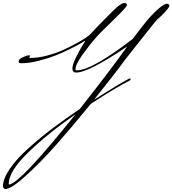

<svg xmlns="http://www.w3.org/2000/svg" viewBox="-171 -785 1169 1302"><path d="M-110 466Q-40 465 342 -11Q148 124 18 251Q-112 378 -112 463Q-112 466 -110 466ZM728 -520Q812 -632 847 -670Q876 -702 901.5 -724Q927 -746 940.5 -753Q954 -760 961 -760Q968 -760 973 -755Q978 -750 978 -744Q978 -742 971 -731.5Q964 -721 943.5 -698.5Q923 -676 894 -652Q886 -644 793 -526.5Q700 -409 681 -385Q601 -276 467 -109Q623 -208 701 -250Q707 -253 710 -253Q715 -253 715 -249Q715 -243 707 -238Q610 -189 445 -81Q323 69 217.5 188.5Q112 308 9 402.5Q-94 497 -136 497Q-141 497 -146 490.5Q-151 484 -151 479Q-151 428 -105 360.5Q-59 293 20.5 221.5Q100 150 184.5 86Q269 22 369 -45Q557 -282 693 -471Q430 -293 346 -293Q320 -293 320 -320Q320 -345 341.5 -390Q363 -435 384 -470L406 -505Q406 -507 403 -507Q393 -501 375.5 -490.5Q358 -480 306 -454Q254 -428 204.5 -408.5Q155 -389 90 -372.5Q25 -356 -27 -356Q-45 -356 -45 -367Q-45 -384 -16 -397Q13 -410 26 -410Q33 -410 33 -405Q33 -403 30 -400Q27 -397 27 -396Q27 -392 34 -392Q87 -392 148 -408Q209 -424 258 -446.5Q307 -469 348 -491.5Q389 -514 412 -530L434 -546L446 -558Q458 -571 475 -589Q492 -607 514 -629.5Q536 -652 556 -672.5Q576 -693 595 -711Q614 -729 624 -738Q656 -765 673 -765Q679 -765 684.5 -761Q690 -757 690 -752Q690 -742 651.5 -702.5Q613 -663 559.5 -611.5Q506 -560 485 -536Q440 -486 390.5 -417Q341 -348 341 -315Q341 -308 351 -308Q451 -308 728 -520Z"/></svg>

Font: Herr Von Muellerhoff
Style: Regular
Weight: 400
Designer: Alejandro Paul
Foundry: Alejandro Paul
Version: Version 1.000